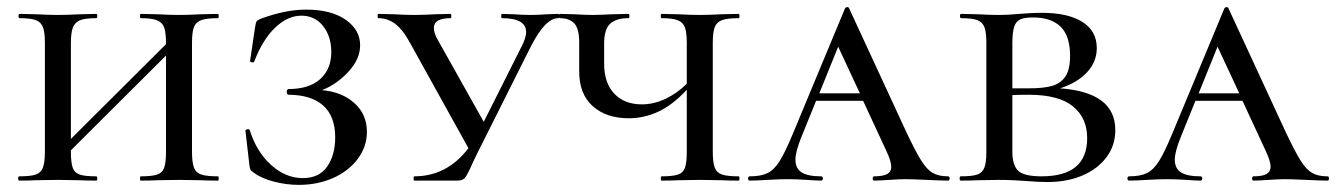

<svg xmlns="http://www.w3.org/2000/svg" viewBox="-20 -507 3751 539"><path d="M592 0Q562 0 545 -1L483 -2L420 -1Q404 0 375 0Q373 0 373 -6Q373 -12 375 -12Q407 -12 421.5 -17Q436 -22 441 -36.5Q446 -51 446 -81V-351L179 -85V-81Q179 -51 184 -36.5Q189 -22 203.5 -17Q218 -12 250 -12Q253 -12 253 -6Q253 0 250 0Q221 0 205 -1L142 -2L79 -1Q63 0 34 0Q31 0 31 -6Q31 -12 34 -12Q66 -12 80.5 -17Q95 -22 100.5 -36.5Q106 -51 106 -81V-387Q106 -417 100.5 -431Q95 -445 80.5 -450.5Q66 -456 35 -456Q32 -456 32 -462Q32 -468 35 -468L80 -467Q118 -465 142 -465Q167 -465 207 -467L250 -468Q253 -468 253 -462Q253 -456 250 -456Q219 -456 204.5 -450Q190 -444 184.5 -429.5Q179 -415 179 -385V-117L446 -383V-385Q446 -415 441 -429.5Q436 -444 421 -450Q406 -456 375 -456Q373 -456 373 -462Q373 -468 375 -468L420 -467Q458 -465 483 -465Q507 -465 545 -467L592 -468Q594 -468 594 -462Q594 -456 592 -456Q560 -456 545 -450.5Q530 -445 524.5 -431Q519 -417 519 -387V-81Q519 -51 524.5 -36.5Q530 -22 545 -17Q560 -12 592 -12Q594 -12 594 -6Q594 0 592 0Z M1010 -137Q1010 -95 984 -60.5Q958 -26 914.5 -7Q871 12 819 12Q784 12 749.5 3Q715 -6 694 -21Q685 -27 683 -31Q681 -35 680 -45L669 -140Q669 -143 674.5 -144Q680 -145 681 -142Q700 -81 741 -44Q782 -7 830 -7Q876 -7 898.5 -39.5Q921 -72 921 -121Q921 -181 887 -211Q853 -241 789 -241Q788 -241 786.5 -243.5Q785 -246 785 -249Q785 -252 786.5 -254.5Q788 -257 789 -257Q848 -257 879 -285Q910 -313 910 -361Q910 -405 887 -434Q864 -463 826 -463Q788 -463 753 -430Q718 -397 694 -335Q693 -331 687.5 -332Q682 -333 682 -336L696 -430Q698 -443 700 -446.5Q702 -450 711 -454Q781 -480 839 -480Q910 -480 950.5 -451.5Q991 -423 991 -380Q991 -341 958 -305.5Q925 -270 884 -254Q940 -249 975 -217.5Q1010 -186 1010 -137Z M1547 -456Q1511 -456 1471 -378L1324 -85Q1308 -53 1303 -41Q1291 -14 1284.5 -7Q1278 0 1264 0H1143Q1141 0 1141 -6Q1141 -12 1143 -12Q1235 -12 1295 -91L1132 -385Q1111 -424 1089.5 -440Q1068 -456 1042 -456Q1040 -456 1040 -462Q1040 -468 1042 -468L1085 -467Q1121 -465 1142 -465Q1167 -465 1203 -467L1245 -468Q1247 -468 1247 -462Q1247 -456 1245 -456Q1198 -456 1198 -429Q1198 -414 1209 -395L1338 -165L1448 -384Q1457 -404 1457 -417Q1457 -456 1389 -456Q1387 -456 1387 -462Q1387 -468 1389 -468L1421 -467Q1447 -465 1471 -465Q1490 -465 1516 -467L1547 -468Q1550 -468 1550 -462Q1550 -456 1547 -456Z M2054 0Q2024 0 2007 -1L1945 -2L1882 -1Q1866 0 1837 0Q1835 0 1835 -6Q1835 -12 1837 -12Q1869 -12 1883.5 -17Q1898 -22 1903 -36.5Q1908 -51 1908 -81V-255Q1868 -212 1828 -193.5Q1788 -175 1745 -175Q1682 -175 1644 -209Q1606 -243 1606 -306V-387Q1606 -427 1592 -441.5Q1578 -456 1552 -456Q1549 -456 1549 -462Q1549 -468 1552 -468L1591 -467Q1625 -465 1642 -465Q1660 -465 1700 -467L1744 -468Q1747 -468 1747 -462Q1747 -456 1744 -456Q1710 -456 1693 -440.5Q1676 -425 1676 -385V-328Q1676 -274 1704.5 -244Q1733 -214 1782 -214Q1815 -214 1848 -229.5Q1881 -245 1908 -272V-385Q1908 -415 1903 -429.5Q1898 -444 1883 -450Q1868 -456 1837 -456Q1835 -456 1835 -462Q1835 -468 1837 -468L1882 -467Q1920 -465 1945 -465Q1969 -465 2007 -467L2054 -468Q2056 -468 2056 -462Q2056 -456 2054 -456Q2022 -456 2007 -450.5Q1992 -445 1986.5 -431Q1981 -417 1981 -387V-81Q1981 -51 1986.5 -36.5Q1992 -22 2007 -17Q2022 -12 2054 -12Q2056 -12 2056 -6Q2056 0 2054 0Z M2641 0Q2622 0 2582 -2Q2540 -4 2522 -4Q2505 -4 2477 -2Q2447 0 2434 0Q2430 0 2430 -6Q2430 -12 2434 -12Q2459 -12 2470.5 -18.5Q2482 -25 2482 -39Q2482 -54 2468 -84L2403 -224H2271L2230 -123Q2213 -81 2213 -59Q2213 -34 2230.5 -23Q2248 -12 2285 -12Q2290 -12 2290 -6Q2290 0 2285 0Q2271 0 2245 -2Q2215 -4 2192 -4Q2167 -4 2135 -2Q2103 0 2085 0Q2080 0 2080 -6Q2080 -12 2085 -12Q2116 -12 2134.5 -21Q2153 -30 2168.5 -54.5Q2184 -79 2206 -132L2352 -483Q2354 -487 2358.5 -487Q2363 -487 2364 -483L2524 -137Q2550 -82 2566 -56.5Q2582 -31 2598.5 -21.5Q2615 -12 2641 -12Q2646 -12 2646 -6Q2646 0 2641 0ZM2394 -245 2333 -376 2280 -245Z M3111 -142Q3111 -99 3086.5 -66Q3062 -33 3019 -14.5Q2976 4 2921 4Q2893 4 2859 1Q2845 0 2825.5 -1Q2806 -2 2784 -2L2723 -1Q2706 0 2677 0Q2674 0 2674 -6Q2674 -12 2677 -12Q2709 -12 2723.5 -17Q2738 -22 2743.5 -36.5Q2749 -51 2749 -81V-387Q2749 -417 2743.5 -431Q2738 -445 2723.5 -450.5Q2709 -456 2678 -456Q2675 -456 2675 -462Q2675 -468 2678 -468L2723 -467Q2761 -465 2784 -465Q2811 -465 2841 -468Q2851 -469 2870.5 -470Q2890 -471 2905 -471Q2978 -471 3018.5 -445.5Q3059 -420 3059 -372Q3059 -334 3032 -304.5Q3005 -275 2956 -259Q3111 -248 3111 -142ZM2822 -385V-259H2868Q2910 -259 2934 -266Q2958 -273 2971 -292.5Q2984 -312 2984 -350Q2984 -406 2957.5 -432Q2931 -458 2880 -458Q2856 -458 2844 -452.5Q2832 -447 2827 -431.5Q2822 -416 2822 -385ZM3032 -119Q3032 -176 2992 -208.5Q2952 -241 2868 -241Q2837 -241 2822 -240V-81Q2822 -43 2838.5 -27.5Q2855 -12 2904 -12Q3032 -12 3032 -119Z M3706 0Q3687 0 3647 -2Q3605 -4 3587 -4Q3570 -4 3542 -2Q3512 0 3499 0Q3495 0 3495 -6Q3495 -12 3499 -12Q3524 -12 3535.5 -18.5Q3547 -25 3547 -39Q3547 -54 3533 -84L3468 -224H3336L3295 -123Q3278 -81 3278 -59Q3278 -34 3295.5 -23Q3313 -12 3350 -12Q3355 -12 3355 -6Q3355 0 3350 0Q3336 0 3310 -2Q3280 -4 3257 -4Q3232 -4 3200 -2Q3168 0 3150 0Q3145 0 3145 -6Q3145 -12 3150 -12Q3181 -12 3199.5 -21Q3218 -30 3233.5 -54.5Q3249 -79 3271 -132L3417 -483Q3419 -487 3423.5 -487Q3428 -487 3429 -483L3589 -137Q3615 -82 3631 -56.5Q3647 -31 3663.5 -21.5Q3680 -12 3706 -12Q3711 -12 3711 -6Q3711 0 3706 0ZM3459 -245 3398 -376 3345 -245Z"/></svg>

Font: Cormorant SC Medium
Style: Regular
Weight: 500
Designer: Christian Thalmann (Catharsis Fonts)
Version: Version 3.000